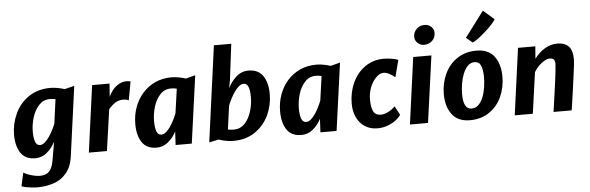

<svg xmlns="http://www.w3.org/2000/svg" viewBox="-62 -1118 4911 1597"><g transform="rotate(-5 2393.0 -319.5)"><path d="M191.5 250.5Q169 250.5 142.2 247.5Q115.5 244.5 92.8 239.8Q70 235 60 230L84.5 118Q96 126 119.2 135Q142.5 144 169.8 150.5Q197 157 220.5 157Q272.5 157 298.2 129.2Q324 101.5 334 47L362.5 -115.5Q336 -64.5 293.8 -28.2Q251.5 8 195.5 8Q112.5 8 74 -49.5Q35.5 -107 35.5 -201.5Q35.5 -292.5 74 -375.5Q111.5 -459 187.5 -511.5Q263.5 -564 370.5 -564Q398.5 -564 431 -558Q463.5 -552 488.5 -543.5L570 -564L489.5 23Q483.5 65 469.2 98.8Q455 132.5 433.5 158Q391 208 327.8 229.2Q264.5 250.5 191.5 250.5ZM244 -98Q263.5 -98 283.2 -114.8Q303 -131.5 321 -157.5Q339 -183.5 353.5 -212Q368 -240.5 377.5 -264.5L405 -467Q383 -472 357.5 -472Q304.5 -472 268 -433.5Q230.5 -394.5 211.8 -334.5Q193 -274.5 193 -212Q193 -159.5 204.8 -128.8Q216.5 -98 244 -98Z M642.5 0 718.5 -557H864L855.5 -446Q867.5 -475.5 889.5 -502.5Q911.5 -529.5 941.5 -546.8Q971.5 -564 1006.5 -564Q1032.5 -564 1039.5 -558L1011 -403Q1006.5 -408.5 992.5 -411.2Q978.5 -414 963.5 -414Q926.5 -414 897 -394.5Q867.5 -375 842.5 -344L793.5 0Z M1208.5 8Q1125.5 8 1086.8 -49.5Q1048 -107 1048 -201.5Q1048 -277.5 1072 -343.2Q1096 -409 1140 -458.5Q1184 -508 1245.2 -536Q1306.5 -564 1382 -564Q1409.5 -564 1442 -558Q1474.5 -552 1500.5 -543.5L1580 -564L1502 0H1367L1373 -112.5Q1347 -62 1305 -27Q1263 8 1208.5 8ZM1256.5 -96.5Q1277 -96.5 1296.8 -113.2Q1316.5 -130 1334 -156.2Q1351.5 -182.5 1365.8 -211.2Q1380 -240 1389 -264L1417.5 -466Q1397.5 -472 1369 -472Q1316 -472 1279.5 -433.5Q1242.5 -394.5 1224 -334.5Q1205.5 -274.5 1205.5 -212Q1205.5 -160.5 1217 -128.5Q1228.5 -96.5 1256.5 -96.5Z M1848 8Q1820 8 1786.2 1.5Q1752.5 -5 1727.5 -14L1647.5 2.5L1756.5 -798.5H1901.5L1864.5 -501L1852 -432Q1878 -486 1921.8 -525Q1965.5 -564 2023.5 -564Q2106.5 -564 2145.2 -506.2Q2184 -448.5 2184 -354Q2184 -263.5 2146.5 -181Q2108 -98 2032.2 -45Q1956.5 8 1848 8ZM1861 -85.5Q1913.5 -85.5 1951.5 -123.5Q1988 -162 2006.8 -221.8Q2025.5 -281.5 2025.5 -343Q2025.5 -396.5 2013.8 -427.2Q2002 -458 1975 -458Q1954 -458 1933 -440Q1912 -422 1893.8 -394.8Q1875.5 -367.5 1861 -338.2Q1846.5 -309 1838.5 -287L1811.5 -91Q1831.5 -85.5 1861 -85.5Z M2417.5 8Q2334.5 8 2295.8 -49.5Q2257 -107 2257 -201.5Q2257 -277.5 2281 -343.2Q2305 -409 2349 -458.5Q2393 -508 2454.2 -536Q2515.5 -564 2591 -564Q2618.5 -564 2651 -558Q2683.5 -552 2709.5 -543.5L2789 -564L2711 0H2576L2582 -112.5Q2556 -62 2514 -27Q2472 8 2417.5 8ZM2465.5 -96.5Q2486 -96.5 2505.8 -113.2Q2525.5 -130 2543 -156.2Q2560.5 -182.5 2574.8 -211.2Q2589 -240 2598 -264L2626.5 -466Q2606.5 -472 2578 -472Q2525 -472 2488.5 -433.5Q2451.5 -394.5 2433 -334.5Q2414.5 -274.5 2414.5 -212Q2414.5 -160.5 2426 -128.5Q2437.5 -96.5 2465.5 -96.5Z M3053 8Q2992 8 2948 -20.5Q2904 -49 2880 -99.2Q2856 -149.5 2856 -215Q2856 -310 2893.5 -390.5Q2930.5 -470.5 2998.2 -517.2Q3066 -564 3153.5 -564Q3183 -564 3218.5 -558.5Q3254 -553 3274 -544L3237 -401.5Q3221.5 -416.5 3194.2 -432Q3167 -447.5 3141.5 -447.5Q3106.5 -447.5 3074 -411Q3046 -381.5 3028.2 -335Q3010.5 -288.5 3010.5 -237Q3010.5 -170 3028 -136.2Q3045.5 -102.5 3090.5 -102.5Q3120.5 -102.5 3153.2 -120Q3186 -137.5 3209.5 -162L3249 -87.5Q3233.5 -64 3204 -42Q3174.5 -20 3135.5 -6Q3096.5 8 3053 8Z M3323.5 0 3399.5 -557H3551.5L3474.5 0ZM3497 -650Q3468 -650 3445 -671.8Q3422 -693.5 3422 -723Q3422 -760.5 3448.8 -787.5Q3475.5 -814.5 3515.5 -814.5Q3549 -814.5 3571.5 -793.5Q3594 -772.5 3594 -743Q3594 -703 3567.2 -676.5Q3540.5 -650 3497 -650Z M3825 8Q3724.5 8 3675.2 -57.5Q3626 -123 3626 -227.5Q3626 -317.5 3662 -395Q3697.5 -472 3765.8 -518Q3834 -564 3927 -564Q4027.5 -564 4076 -499.5Q4124.5 -435 4124.5 -329.5Q4124.5 -240 4089.5 -162Q4054 -85 3986.2 -38.5Q3918.5 8 3825 8ZM3846 -87.5Q3880 -87.5 3904 -110.8Q3928 -134 3943 -171.8Q3958 -209.5 3964.8 -253.8Q3971.5 -298 3971.5 -340Q3971.5 -396 3957.2 -433Q3943 -470 3904 -470Q3870.5 -470 3846.2 -445.2Q3822 -420.5 3806.8 -381.5Q3791.5 -342.5 3784.5 -298Q3777.5 -253.5 3777.5 -214Q3777.5 -87.5 3846 -87.5ZM3903 -634 3850.5 -678 4010 -890.5 4101.5 -811Q4094 -795.5 4069.5 -769Q4045 -742.5 4013 -713.8Q3981 -685 3951 -662.8Q3921 -640.5 3903 -634Z M4198.5 0 4274.5 -557H4419L4411 -453.5Q4448 -504.5 4497.5 -534.2Q4547 -564 4602.5 -564Q4665 -564 4697.2 -530.2Q4729.5 -496.5 4729.5 -418.5Q4729.5 -407.5 4726.5 -380.8Q4723.5 -354 4719 -319.5Q4714.5 -285 4709.5 -250Q4708 -236.5 4703.5 -204.5Q4699 -172.5 4693.5 -133.2Q4688 -94 4682.8 -58Q4677.5 -22 4674 0H4522.5Q4531 -56.5 4539.5 -119.2Q4548 -182 4557.5 -249.5Q4564.5 -304 4568.5 -339.8Q4572.5 -375.5 4573 -395Q4573.5 -423.5 4563 -434.5Q4552.5 -445.5 4529.5 -445.5Q4509 -445.5 4484.2 -431.2Q4459.5 -417 4436.2 -393.8Q4413 -370.5 4397.5 -343.5L4349.5 0Z"/></g></svg>

Font: Merriweather Sans Italic
Style: Bold
Weight: 700
Italic angle: -7.5°
Designer: Eben Sorkin
Foundry: Eben Sorkin
Version: Version 1.008; ttfautohint (v1.7.19-72a1) -l 8 -r 50 -G 200 